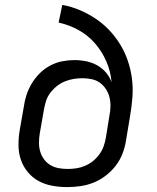

<svg xmlns="http://www.w3.org/2000/svg" viewBox="-20 -755 640 783"><path d="M254 8Q223 8 193 2.5Q163 -3 138 -16.5Q113 -30 94 -52.5Q75 -75 65.5 -102.5Q56 -130 55.5 -160.5Q55 -191 60 -222L77 -319Q80 -343 88 -367.5Q96 -392 109.5 -414.5Q123 -437 142 -456Q161 -475 184.5 -487.5Q208 -500 233.5 -505Q259 -510 283 -510Q308 -510 332 -505Q356 -500 376.5 -488.5Q397 -477 412 -459.5Q427 -442 435 -420Q431 -465 413.5 -505Q396 -545 368 -577.5Q340 -610 302 -631.5Q264 -653 219 -663L234 -735Q272 -728 306 -713.5Q340 -699 370.5 -678.5Q401 -658 426 -631.5Q451 -605 470 -574Q489 -543 501 -508Q513 -473 518 -435Q523 -397 520 -358Q517 -319 510 -279L494 -183Q490 -156 480 -129.5Q470 -103 452.5 -80Q435 -57 411.5 -39Q388 -21 362 -10.5Q336 0 308.5 4Q281 8 254 8ZM255 -66Q273 -66 290.5 -68.5Q308 -71 326 -78.5Q344 -86 359 -98Q374 -110 385.5 -126Q397 -142 403 -159.5Q409 -177 412 -195L426 -282Q430 -301 430.5 -320.5Q431 -340 426.5 -358Q422 -376 412 -391.5Q402 -407 387.5 -417.5Q373 -428 354.5 -432Q336 -436 316 -436Q298 -436 280 -433Q262 -430 244.5 -423Q227 -416 211.5 -403.5Q196 -391 184.5 -375.5Q173 -360 167.5 -342.5Q162 -325 159 -307L142 -210Q139 -191 139 -172.5Q139 -154 144 -137Q149 -120 159.5 -105.5Q170 -91 185 -82Q200 -73 218 -69.5Q236 -66 255 -66Z"/></svg>

Font: Iosevka Extended
Style: Italic
Weight: 400
Width: 7
Italic angle: -9°
Monospace: yes
Designer: Belleve Invis
Foundry: Belleve Invis
Version: Version 32.5.0; ttfautohint (v1.8.4)